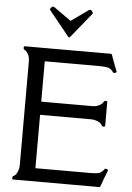

<svg xmlns="http://www.w3.org/2000/svg" viewBox="-66 -1099 788 1148"><g transform="rotate(5 328.0 -525.5)"><path d="M320.8 -877Q316.9 -874.5 312.5 -877L190.9 -1027.3Q186 -1031.7 188 -1034.7Q199.7 -1056.6 213.4 -1048.3L316.4 -975.1L419.9 -1048.3Q434.1 -1057.1 445.3 -1034.2Q446.8 -1031.2 442.9 -1027.3ZM492.2 -478.5Q527.8 -478.5 551.3 -502Q553.2 -503.9 556.2 -510.3Q559.1 -516.6 568.4 -516.6Q577.6 -516.6 577.6 -510.3V-368.7Q577.6 -362.3 569.1 -362.3Q560.5 -362.3 558.8 -364.5Q557.1 -366.7 555.4 -370.6Q553.7 -374.5 547.6 -380.6Q541.5 -386.7 525.1 -393.1Q508.8 -399.4 492.2 -399.4H184.1V-79.1H508.3Q563.5 -79.1 575.9 -88.6Q588.4 -98.1 593.5 -105.5Q598.6 -112.8 601.3 -112.8Q604 -112.8 611.1 -110.4Q618.2 -107.9 618.2 -106Q618.2 -104 611.3 -86.9L595.7 -47.4Q586.9 -24.9 583.7 -13.4Q580.6 -2 575.2 0H57.6Q51.3 0 51.3 -8.5Q51.3 -17.1 53.5 -18.8Q55.7 -20.5 59.6 -22.2Q63.5 -23.9 69.6 -30Q75.7 -36.1 82.5 -52.5Q89.4 -68.8 89.4 -85.4V-714.4Q89.4 -750 65.9 -773.4Q64 -775.4 57.6 -778.3Q51.3 -781.2 51.3 -790.5Q51.3 -799.8 57.6 -799.8H575.2Q580.1 -799.8 583.5 -787.4Q586.9 -774.9 595.7 -752.4L611.3 -712.9Q618.2 -695.8 618.2 -693.8Q618.2 -691.9 611.1 -689.5Q604 -687 601.8 -687Q599.6 -687 597.2 -689.7Q594.7 -692.4 591.6 -697Q588.4 -701.7 575.9 -711.2Q563.5 -720.7 508.3 -720.7H184.1V-478.5Z"/></g></svg>

Font: Della Respira
Style: Regular
Weight: 500
Version: Version 0.201